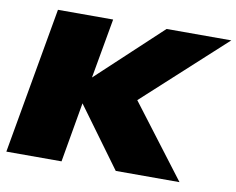

<svg xmlns="http://www.w3.org/2000/svg" viewBox="-75 -773 1074 872"><g transform="rotate(10 462.0 -337.5)"><path d="M5.5 0H260L308 -276L510 0H804L550.5 -333.5L924 -675H625.5L330 -399L379 -675H124.5Z"/></g></svg>

Font: Anybody Expanded Black
Style: Italic
Weight: 900
Width: 7
Italic angle: -10°
Version: Version 1.113;gftools[0.9.25]